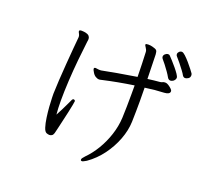

<svg xmlns="http://www.w3.org/2000/svg" viewBox="-141 -960 1282 1194"><g transform="rotate(20 500.0 -363.0)"><path d="M972 -671Q972 -656 960.5 -649Q949 -642 941 -642Q930 -642 923 -653Q918 -663 904.5 -681Q891 -699 875.5 -718.5Q860 -738 847 -752Q842 -757 842 -765Q842 -774 849.5 -781.5Q857 -789 867 -789Q876 -789 891 -775Q906 -761 922.5 -742Q939 -723 952 -706Q965 -689 969 -683Q972 -677 972 -671ZM887 -534Q887 -524 877 -518.5Q867 -513 850 -512Q822 -511 790 -508Q758 -505 725 -500Q725 -478 725.5 -455.5Q726 -433 726 -410Q726 -378 725.5 -344Q725 -310 724 -274Q722 -216 699 -155.5Q676 -95 636.5 -41.5Q597 12 543 50Q533 55 526.5 59Q520 63 515 63Q512 63 509 62Q506 61 506 54Q506 47 524 28Q560 -8 589.5 -57Q619 -106 637.5 -162.5Q656 -219 659 -276Q662 -347 662 -434V-492Q608 -484 557 -474.5Q506 -465 467 -456Q460 -455 453.5 -453Q447 -451 440 -451Q432 -451 425 -455Q410 -460 398.5 -477.5Q387 -495 387 -504Q387 -509 392 -510Q397 -511 397 -511Q402 -511 407.5 -509.5Q413 -508 420 -508H433Q472 -516 534.5 -527Q597 -538 661 -548Q660 -592 659 -634Q658 -676 656 -711Q656 -718 652.5 -725.5Q649 -733 646 -737Q644 -741 641 -745Q638 -749 638 -753V-755Q639 -760 656 -760Q672 -760 685 -756Q705 -751 711.5 -744.5Q718 -738 719 -718L723 -557Q766 -563 803 -566Q812 -567 818.5 -570.5Q825 -574 834 -574H836Q846 -574 857.5 -566.5Q869 -559 878 -550.5Q887 -542 887 -535ZM878 -602Q874 -600 869.5 -598Q865 -596 860 -596Q847 -596 839 -611Q832 -624 819 -642.5Q806 -661 792 -679Q778 -697 769 -707Q764 -714 764 -720Q764 -730 773 -738Q782 -746 792 -746Q800 -746 804 -741Q812 -733 826.5 -717Q841 -701 856 -683Q871 -665 881.5 -649.5Q892 -634 892 -626Q892 -613 878 -602ZM338 -281Q346 -278 346 -272Q346 -268 342 -247Q338 -226 331.5 -196Q325 -166 317.5 -134.5Q310 -103 304.5 -78Q299 -53 296 -43Q292 -30 284 -25.5Q276 -21 268 -21Q263 -21 258.5 -22.5Q254 -24 250 -25Q237 -30 229 -55.5Q221 -81 216 -116Q211 -151 208.5 -185.5Q206 -220 205.5 -244.5Q205 -269 205 -271Q206 -308 209 -361Q212 -414 216.5 -470.5Q221 -527 225 -576Q229 -625 232 -653V-658Q232 -665 228 -673Q226 -678 223.5 -682Q221 -686 221 -690V-693Q223 -699 237 -699Q241 -699 252 -698Q263 -697 274.5 -692.5Q286 -688 290 -679Q294 -674 294 -664Q294 -660 293.5 -656Q293 -652 292 -647Q285 -591 278 -520.5Q271 -450 267 -378.5Q263 -307 263 -246Q263 -220 264 -197Q265 -174 267 -155Q278 -175 290 -199Q302 -223 311 -242.5Q320 -262 323 -268Q328 -281 335 -281Z"/></g></svg>

Font: Klee One SemiBold
Style: Regular
Weight: 600
Designer: Fontworks Inc.
Foundry: Fontworks Inc.
Version: Version 1.00;January 12, 2022;FontCreator 13.0.0.2683 64-bit